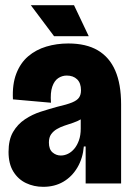

<svg xmlns="http://www.w3.org/2000/svg" viewBox="-20 -709 512 742"><path d="M147 13Q111 13 80.5 -1.5Q50 -16 31.5 -46Q13 -76 13 -122Q13 -169 30.5 -199Q48 -229 76.5 -248Q105 -267 138 -277.5Q171 -288 200 -296Q239 -305 258.5 -313Q278 -321 285.5 -332Q293 -343 293 -360Q293 -388 278 -402.5Q263 -417 238 -417Q220 -417 205 -407Q190 -397 182 -374Q174 -351 177 -312L30 -325Q27 -383 43 -424.5Q59 -466 89 -491.5Q119 -517 159 -529Q199 -541 244 -541Q313 -541 358 -514.5Q403 -488 425.5 -436Q448 -384 448 -306V-196Q448 -163 448 -130.5Q448 -98 448 -65.5Q448 -33 448 0H311Q311 -35 311 -70.5Q311 -106 311 -143H304Q300 -97 279 -61.5Q258 -26 224.5 -6.5Q191 13 147 13ZM215 -108Q229 -108 242.5 -114.5Q256 -121 267 -134Q278 -147 285 -166.5Q292 -186 292 -212V-260L316 -269Q308 -257 293.5 -248.5Q279 -240 262.5 -234.5Q246 -229 229.5 -223.5Q213 -218 199.5 -210Q186 -202 177.5 -190Q169 -178 169 -158Q169 -132 183 -120Q197 -108 215 -108ZM189 -569 99 -689H266L323 -569Z"/></svg>

Font: Bricolage Grotesque 96pt ExtraBold SemiCondensed
Style: Regular
Weight: 800
Width: 4
Version: Version 1.001;gftools[0.9.33.dev8+g029e19f]